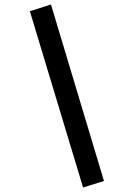

<svg xmlns="http://www.w3.org/2000/svg" viewBox="-20 -716 606 855"><path d="M350 119 113 -666 207 -696 443 90Z"/></svg>

Font: Lil Grotesk Bold
Style: Regular
Weight: 700
Designer: Bastien Sozeau
Foundry: NBR — Bastien Sozeau
Version: Version 4.002; ttfautohint (v1.8.4.7-5d5b)